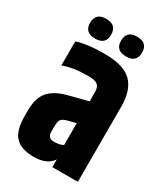

<svg xmlns="http://www.w3.org/2000/svg" viewBox="-185 -831 806 919"><g transform="rotate(30 218.5 -371.0)"><path d="M50 -576Q105 -595 203 -595Q309 -595 353 -550.5Q397 -506 397 -416V0H256V-43Q227 2 154 2Q83 2 51 -32.5Q19 -67 19 -143V-177Q19 -244 48.5 -280Q78 -316 144 -334L253 -362V-417Q252 -443 238 -453.5Q224 -464 187 -464Q104 -464 50 -443ZM252 -120V-241L206 -229Q181 -222 174 -211Q167 -200 167 -171V-143Q167 -109 202 -109Q232 -109 252 -120ZM67 -689Q67 -744 125 -744Q183 -744 183 -689Q183 -635 125 -635Q67 -635 67 -689ZM238 -689Q238 -744 296 -744Q354 -744 354 -689Q354 -635 296 -635Q238 -635 238 -689Z"/></g></svg>

Font: Khand Black
Style: Regular
Weight: 900
Designer: Sanchit Sawaria and Jyotish Sonowal (Devanagari), Satya Rajpurohit (Latin)
Foundry: Indian Type Foundry
Version: Version 2.000;PS 1.0;hotconv 1.0.79;makeotf.lib2.5.61930